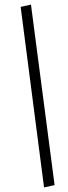

<svg xmlns="http://www.w3.org/2000/svg" viewBox="-20 -763 296 837"><path d="M172 54 70 -733 115 -743 218 44Z"/></svg>

Font: Nunito Sans 7pt SemiCondensed ExtraLight
Style: Italic
Weight: 250
Width: 4
Italic angle: -9°
Designer: Vernon Adams
Foundry: Vernon Adams
Version: Version 3.101;gftools[0.9.27]